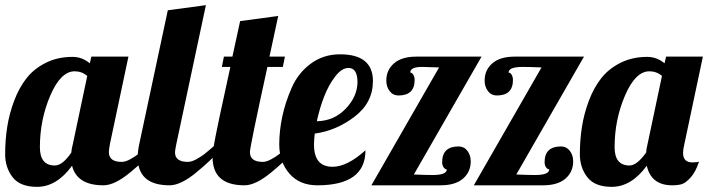

<svg xmlns="http://www.w3.org/2000/svg" viewBox="-38 -720 2770 746"><path d="M317 -500H461L389 -160Q385 -138 385 -129Q385 -91 435 -91Q449 -91 467.5 -101Q486 -111 500 -122Q514 -133 536 -152.5Q558 -172 567 -179H601Q597 -175 567.5 -144Q538 -113 518.5 -94.5Q499 -76 469 -51Q439 -26 412.5 -13Q386 0 364 0Q261 0 242 -76Q182 6 106 6Q40 6 11 -31.5Q-18 -69 -18 -121Q-18 -175 -10 -226.5Q-2 -278 17 -328.5Q36 -379 65 -416Q94 -453 140 -476Q186 -499 244 -499Q281 -499 311 -474ZM252 -443Q198 -443 157.5 -349Q117 -255 117 -148Q117 -77 175 -77Q205 -77 239 -127Q240 -142 245 -160L301 -425Q280 -443 252 -443Z M614 -680 762 -700 647 -160Q642 -135 642 -128Q642 -91 692 -91Q706 -91 724.5 -101Q743 -111 757 -122Q771 -133 793 -152.5Q815 -172 824 -179H858Q854 -175 824.5 -144Q795 -113 775.5 -94.5Q756 -76 726 -51Q696 -26 669.5 -13Q643 0 621 0Q497 0 497 -109Q497 -132 503 -160Z M895 -638 1043 -658Q1028 -590 1009 -500H1069L1061 -460H1001Q933 -149 933 -129Q933 -91 983 -91Q997 -91 1015.5 -101Q1034 -111 1048 -122Q1062 -133 1084 -152.5Q1106 -172 1115 -179H1149Q1145 -175 1115.5 -144Q1086 -113 1066.5 -94.5Q1047 -76 1017 -51Q987 -26 960.5 -13Q934 0 912 0Q788 0 788 -109Q788 -133 801 -198Q814 -263 833 -349Q852 -435 857 -460H824L832 -500H865Z M1195 0Q1126 0 1086.5 -45.5Q1047 -91 1047 -159Q1047 -212 1059 -268Q1071 -324 1096 -380.5Q1121 -437 1170 -473Q1219 -509 1283 -509Q1411 -509 1411 -405Q1411 -321 1339.5 -266.5Q1268 -212 1185 -201Q1182 -177 1182 -158Q1182 -72 1254 -72Q1311 -72 1382 -136Q1382 0 1195 0ZM1698 -62Q1691 -62 1685.5 -70Q1680 -78 1680 -90Q1680 -151 1744 -151Q1765 -151 1778 -134Q1791 -117 1791 -93Q1791 -52 1761 -26Q1731 0 1674 0H1405L1668 -458Q1656 -458 1633.5 -459Q1611 -460 1602 -460Q1556 -460 1556 -438Q1563 -438 1568 -429.5Q1573 -421 1573 -409Q1573 -349 1510 -349Q1489 -349 1476 -366Q1463 -383 1463 -407Q1463 -448 1493 -474Q1523 -500 1580 -500H1833L1570 -42Q1616 -40 1643 -40Q1698 -40 1698 -62ZM1351 -400Q1351 -456 1316 -456Q1290 -456 1264.5 -423Q1239 -390 1221.5 -345Q1204 -300 1193 -249Q1259 -250 1304.5 -297Q1350 -344 1351 -400Z M2096 -62Q2089 -62 2083.5 -70Q2078 -78 2078 -90Q2078 -151 2142 -151Q2163 -151 2176 -134Q2189 -117 2189 -93Q2189 -52 2159 -26Q2129 0 2072 0H1803L2066 -458Q2020 -460 1993 -460Q1938 -460 1938 -438Q1945 -438 1950 -429.5Q1955 -421 1955 -409Q1955 -349 1892 -349Q1871 -349 1858 -366Q1845 -383 1845 -407Q1845 -448 1875 -474Q1905 -500 1962 -500H2231L1968 -42Q2014 -40 2041 -40Q2096 -40 2096 -62Z M2693 -500 2621 -160Q2616 -140 2616 -126Q2616 -89 2652 -89Q2670 -89 2678 -92Q2665 -52 2645.5 -30.5Q2626 -9 2611 -4.5Q2596 0 2574 0Q2492 0 2475 -76Q2415 6 2339 6Q2273 6 2244 -31.5Q2215 -69 2215 -121Q2215 -175 2223 -226.5Q2231 -278 2250 -328.5Q2269 -379 2298 -416Q2327 -453 2373 -476Q2419 -499 2477 -499Q2514 -499 2544 -474L2550 -500ZM2478 -160 2534 -425Q2513 -443 2485 -443Q2431 -443 2390.5 -349Q2350 -255 2350 -148Q2350 -77 2408 -77Q2437 -77 2473 -128Q2473 -142 2478 -160Z"/></svg>

Font: Lobster 1.3
Style: Regular
Weight: 400
Designer: Pablo Impallari
Foundry: Pablo Impallari. www.impallari.com
Version: Version 1.003 2010